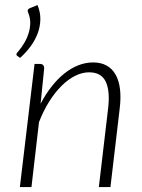

<svg xmlns="http://www.w3.org/2000/svg" viewBox="-20 -758 576 778"><path d="M46.5 0ZM132 -737.5Q144 -708.5 143.5 -679.5Q143 -650.5 132.8 -623Q122.5 -595.5 104 -570.2Q85.5 -545 61.5 -523.5L50 -531.5Q46.5 -534 46.5 -537.5Q46.5 -540 48 -542.2Q49.5 -544.5 53.5 -549Q67.5 -565.5 78.8 -584.8Q90 -604 96.2 -624.5Q102.5 -645 102.5 -666.2Q102.5 -687.5 93.5 -708.5Q88.5 -719.5 101 -725ZM60.5 0 120 -499H141.5Q159 -499 159 -481L144.5 -337.5Q165 -377 189.8 -408.2Q214.5 -439.5 241.8 -461Q269 -482.5 298.2 -493.8Q327.5 -505 357 -505Q389 -505 411.8 -492.5Q434.5 -480 448.2 -456Q462 -432 466.2 -397.2Q470.5 -362.5 465 -318L427.5 0H380.5L418 -318Q426.5 -389 408.5 -427Q390.5 -465 341 -465Q313 -465 284.5 -450.8Q256 -436.5 229.5 -410.2Q203 -384 179.5 -346.8Q156 -309.5 138 -263L107.5 0Z"/></svg>

Font: Lato Light
Style: Italic
Weight: 300
Italic angle: -7°
Designer: Lukasz Dziedzic
Foundry: tyPoland Lukasz Dziedzic
Version: Version 2.007; 2014-02-27